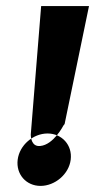

<svg xmlns="http://www.w3.org/2000/svg" viewBox="-20 -610 312 630"><path d="M113 0C160 0 206 -38 212 -86C218 -134 183 -172 136 -172C89 -172 44 -134 38 -86C32 -38 66 0 113 0ZM115 -590H272L192 -203L188 -198C188 -198 156 -135 112 -131C84 -128 81 -158 81 -169Z"/></svg>

Font: Charger
Style: HemiRT
Weight: 900
Designer: Jasper
Foundry: Cannot Into Space Fonts
Version: Version 0.99